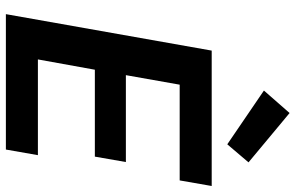

<svg xmlns="http://www.w3.org/2000/svg" viewBox="-196 -809 1005 653"><g transform="rotate(90 306.5 -482.5)"><path d="M28.1 0 152.1 -700H612.6L593.6 -591.1H268L235.6 -408.1H531.1L512.7 -302.6H217.1L182.1 -108.9H507.7L488.6 0ZM470.8 -753 288 -877.6 364.4 -964.9 532.2 -825.2Z"/></g></svg>

Font: DM Sans 9pt
Style: Italic
Weight: 400
Italic angle: -10°
Designer: Colophon Foundry, Jonny Pinhorn
Foundry: Colophon Foundry
Version: Version 4.004